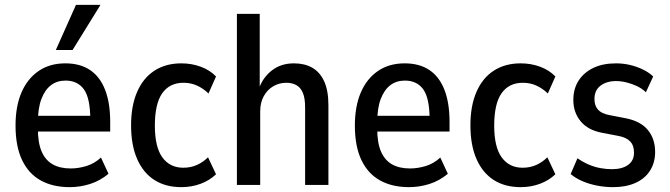

<svg xmlns="http://www.w3.org/2000/svg" viewBox="-20 -762 2759 791"><path d="M267 9Q198 9 148 -18.5Q98 -46 71 -102.5Q44 -159 44 -245Q44 -324 68.5 -381Q93 -438 139 -469.5Q185 -501 249 -501Q310 -501 351 -473.5Q392 -446 413 -392Q434 -338 434 -260V-220H121V-285H366L352 -268Q352 -357 326 -393.5Q300 -430 250 -430Q215 -430 190 -411Q165 -392 150.5 -354Q136 -316 136 -256V-233Q136 -174 151.5 -138Q167 -102 197 -85Q227 -68 271 -68Q303 -68 336 -78Q369 -88 396 -113L427 -46Q392 -17 351 -4Q310 9 267 9ZM210 -556 293 -742H394L279 -556Z M727 9Q662 9 616 -20.5Q570 -50 545 -107Q520 -164 520 -246Q520 -326 545 -383.5Q570 -441 616.5 -471Q663 -501 727 -501Q770 -501 807.5 -487Q845 -473 870 -447L839 -377Q817 -398 791.5 -409.5Q766 -421 736 -421Q679 -421 648.5 -378Q618 -335 618 -244Q618 -156 649 -113.5Q680 -71 735 -71Q766 -71 791.5 -82.5Q817 -94 837 -114L870 -44Q844 -19 807 -5Q770 9 727 9Z M956 0V-705H1050V-400H1048Q1064 -444 1101 -472.5Q1138 -501 1191 -501Q1235 -501 1266.5 -483Q1298 -465 1315.5 -427Q1333 -389 1333 -328V0H1237V-320Q1237 -358 1227.5 -380Q1218 -402 1200.5 -411.5Q1183 -421 1160 -421Q1130 -421 1105.5 -406.5Q1081 -392 1066.5 -365.5Q1052 -339 1052 -304V0Z M1665 9Q1596 9 1546 -18.5Q1496 -46 1469 -102.5Q1442 -159 1442 -245Q1442 -324 1466.5 -381Q1491 -438 1537 -469.5Q1583 -501 1647 -501Q1708 -501 1749 -473.5Q1790 -446 1811 -392Q1832 -338 1832 -260V-220H1519V-285H1764L1750 -268Q1750 -357 1724 -393.5Q1698 -430 1648 -430Q1613 -430 1588 -411Q1563 -392 1548.5 -354Q1534 -316 1534 -256V-233Q1534 -174 1549.5 -138Q1565 -102 1595 -85Q1625 -68 1669 -68Q1701 -68 1734 -78Q1767 -88 1794 -113L1825 -46Q1790 -17 1749 -4Q1708 9 1665 9Z M2125 9Q2060 9 2014 -20.5Q1968 -50 1943 -107Q1918 -164 1918 -246Q1918 -326 1943 -383.5Q1968 -441 2014.5 -471Q2061 -501 2125 -501Q2168 -501 2205.5 -487Q2243 -473 2268 -447L2237 -377Q2215 -398 2189.5 -409.5Q2164 -421 2134 -421Q2077 -421 2046.5 -378Q2016 -335 2016 -244Q2016 -156 2047 -113.5Q2078 -71 2133 -71Q2164 -71 2189.5 -82.5Q2215 -94 2235 -114L2268 -44Q2242 -19 2205 -5Q2168 9 2125 9Z M2506 9Q2472 9 2439 2.5Q2406 -4 2378.5 -16Q2351 -28 2331 -45L2359 -110Q2382 -94 2405.5 -84Q2429 -74 2453 -69.5Q2477 -65 2501 -65Q2543 -65 2567.5 -82.5Q2592 -100 2592 -133Q2592 -163 2576 -179.5Q2560 -196 2528 -202L2460 -215Q2402 -226 2372 -262.5Q2342 -299 2342 -350Q2342 -396 2363.5 -429.5Q2385 -463 2424 -482Q2463 -501 2518 -501Q2547 -501 2575 -494.5Q2603 -488 2628 -476Q2653 -464 2671 -447L2641 -382Q2624 -398 2603.5 -407.5Q2583 -417 2561 -422.5Q2539 -428 2518 -428Q2479 -428 2454 -409Q2429 -390 2429 -354Q2429 -327 2443.5 -310.5Q2458 -294 2490 -288L2557 -275Q2619 -263 2649 -226.5Q2679 -190 2679 -136Q2679 -92 2658 -59Q2637 -26 2598 -8.5Q2559 9 2506 9Z"/></svg>

Font: Nunito Sans 10pt Condensed SemiBold
Style: Regular
Weight: 600
Width: 3
Designer: Vernon Adams
Foundry: Vernon Adams
Version: Version 3.101;gftools[0.9.27]